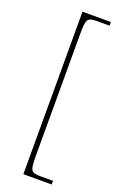

<svg xmlns="http://www.w3.org/2000/svg" viewBox="-169 -809 629 986"><g transform="rotate(20 146.0 -316.0)"><path d="M100 128V-760H255V-740H184Q159 -740 147 -734Q135 -728 131.5 -709.5Q128 -691 128 -652V20Q128 58 131.5 77Q135 96 147 102Q159 108 184 108H255V128Z"/></g></svg>

Font: Noto Serif Hebrew Thin
Style: Regular
Weight: 250
Version: Version 2.003